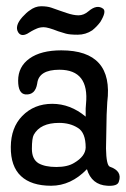

<svg xmlns="http://www.w3.org/2000/svg" viewBox="-20 -584 403 614"><path d="M38 -481Q26 -501 52 -530Q66 -545 74 -550Q92 -564 111.5 -564Q131 -564 144 -559.5Q157 -555 171 -550Q171 -550 193 -542.5Q215 -535 231 -535Q248 -535 263 -548Q290 -571 310 -556Q321 -547 301 -514Q290 -499 275 -487Q254 -473 228.5 -473Q203 -473 190.5 -476.5Q178 -480 166 -484Q133 -497 120 -497Q108 -497 98.5 -493Q89 -489 81 -484.5Q73 -480 67 -476Q47 -466 38 -481ZM323 10Q273 7 258 -43Q207 10 143.5 10Q80 10 47 -21Q14 -52 14.5 -114Q15 -176 51 -213Q89 -252 147 -252Q205 -252 254 -211V-237L255 -251Q266 -361 170 -361Q104 -361 99 -317Q93 -280 62 -282Q38 -284 38 -326Q38 -371 74.5 -397Q111 -423 176 -423Q344 -423 323 -257Q322 -237 321 -217Q320 -137 319 -109Q320 -56 331 -51Q372 -37 360 -3Q356 12 323 10ZM169 -191Q109 -191 88 -153Q82 -142 82 -108Q82 -75 103 -62Q124 -50 160 -50Q196 -50 217 -63Q253 -84 254 -112Q254 -160 229 -175Q204 -191 169 -191Z"/></svg>

Font: Scratch Savers
Style: Book
Weight: 400
Designer: Pablo Impallari, Rodrigo Fuenzalida, Brenda Gallo
Foundry: Pablo Impallari, Rodrigo Fuenzalida, Brenda Gallo
Version: Version 4.0b1